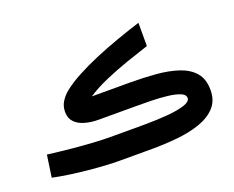

<svg xmlns="http://www.w3.org/2000/svg" viewBox="-104 -813 1209 990"><g transform="rotate(-20 500.5 -317.5)"><path d="M575.2 0H395Q366.7 0 323.2 -2.4Q279.8 -4.9 229.5 -9.8Q179.2 -14.6 129.6 -21.7Q80.1 -28.8 39.1 -37.6L56.6 -158.2Q122.6 -149.9 185.5 -143.8Q248.5 -137.7 301.8 -134.5Q355 -131.3 390.1 -131.3H574.7Q649.9 -131.3 709.5 -136.5Q769 -141.6 803.7 -153.3Q838.4 -165 838.4 -184.6Q838.4 -203.6 811.8 -214.1Q785.2 -224.6 744.4 -229.2Q703.6 -233.9 659.9 -234.9Q616.2 -235.8 581.5 -235.8H367.7Q328.6 -235.8 294.7 -245.4Q260.7 -254.9 240.2 -276.1Q219.7 -297.4 219.7 -332Q219.7 -363.8 235.1 -388.2Q250.5 -412.6 272.5 -430.7Q308.6 -460 361.3 -488.3Q414.1 -516.6 476.6 -543Q539.1 -569.3 604.7 -592.5Q670.4 -615.7 732.4 -635.3V-507.8Q676.3 -489.7 611.3 -467.3Q546.4 -444.8 484.9 -418.2Q423.3 -391.6 377 -360.8H581.1Q657.7 -360.8 726.6 -355.2Q795.4 -349.6 848.9 -331.8Q902.3 -314 932.9 -278.6Q963.4 -243.2 963.4 -183.1Q963.4 -124 929 -87.6Q894.5 -51.3 837.9 -32.2Q781.2 -13.2 712.6 -6.6Q644 0 575.2 0Z"/></g></svg>

Font: Vazirmatn RD UI FD
Style: Bold
Weight: 700
Designer: Saber Rastikerdar
Foundry: Saber Rastikerdar
Version: Version 33.003